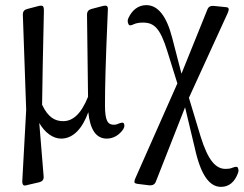

<svg xmlns="http://www.w3.org/2000/svg" viewBox="-20 -539 949 748"><path d="M82 -111 67 163C66 173 68 179 71 182C75 185 79 184 90 181L133 171C145 168 151 161 150 148L133 -60C154 -23 186 1 218 1C265 1 301 -38 324 -102C331 -33 355 1 396 1C423 1 445 -14 459 -34C465 -43 466 -50 463 -57C461 -63 453 -62 441 -57C435 -54 430 -53 424 -53C401 -53 389 -66 389 -128C389 -200 391 -288 400 -496C401 -507 400 -512 397 -515C395 -517 388 -518 378 -515L336 -504C325 -501 319 -494 319 -482L323 -162C296 -95 264 -67 226 -67C194 -67 167 -82 144 -131C145 -221 147 -312 151 -496C151 -507 150 -512 147 -515C145 -517 138 -518 128 -515L86 -504C75 -501 69 -495 69 -482Z M504 172C505 175 511 177 521 178L562 183C573 184 583 180 587 169L701 -121L739 38C762 143 796 189 841 189C873 189 894 169 906 138C910 129 910 123 907 115C904 109 897 110 884 115C877 118 868 119 859 119C822 119 791 89 761 -9L716 -158L867 -488C871 -498 872 -503 870 -507C868 -511 862 -511 852 -512L812 -516C801 -517 792 -513 788 -502L687 -252L651 -391C629 -477 595 -519 550 -519C519 -519 495 -500 481 -470C476 -461 477 -453 480 -446C483 -438 490 -439 502 -445C512 -449 522 -451 537 -451C580 -451 604 -430 632 -339L671 -214L508 154C504 163 503 169 504 172Z"/></svg>

Font: 寒蝉锦书宋 CompactLight
Style: Bold
Weight: 400
Width: 4
Designer: 寒蝉锦书宋{Warren} 思源宋体{Ryoko NISHIZUKA 西塚涼子 (kana & ideographs); Frank Grießhammer (Latin, Greek & Cyrillic); Wenlong ZHANG 
Foundry: Adobe & ChillType
Version: Version 2.000;Glyphs 3.1.1 (3135)